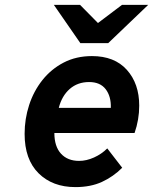

<svg xmlns="http://www.w3.org/2000/svg" viewBox="-20 -752 625 784"><path d="M288 12Q194.5 12 137.5 -44.5Q80.5 -101 80.5 -205.5Q80.5 -266.5 99 -323.2Q117.5 -380 153.2 -425Q189 -470 240 -496.5Q291 -523 355.5 -523Q447.5 -523 498 -466.8Q548.5 -410.5 548.5 -320.5Q548.5 -263.5 529.5 -209H202Q202 -154 229 -124.5Q256 -95 303 -95Q333 -95 364 -109Q395 -123 418 -146L479 -67Q442.5 -30.5 396.2 -9.2Q350 12 288 12ZM220 -311.5H432.5Q434 -358.5 411.5 -387.8Q389 -417 344 -417Q297 -417 264.8 -388.8Q232.5 -360.5 220 -311.5ZM308 -576 200 -732H307L380 -658L478 -732H585L422 -576Z"/></svg>

Font: Overpass
Style: Bold Italic
Weight: 700
Italic angle: -10°
Designer: Delve Withrington, Dave Bailey, Thomas Jockin
Foundry: Delve Fonts LLC
Version: Version 4.000; ttfautohint (v1.8.3)